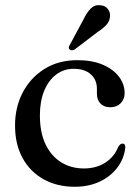

<svg xmlns="http://www.w3.org/2000/svg" viewBox="-20 -703 528 734"><path d="M456.5 -347Q456.5 -324 441.5 -308.5Q426.5 -293 402 -293Q377.5 -293 364 -307.2Q350.5 -321.5 350.5 -345V-363.5Q350.5 -398 327 -419Q303.5 -440 262 -440Q224 -440 194.8 -418Q165.5 -396 149 -356Q132.5 -316 132.5 -262Q132.5 -196.5 154.2 -151.2Q176 -106 214 -82.5Q252 -59 300.5 -59Q348 -59 382.5 -81.2Q417 -103.5 432 -141.5Q437 -149 440.5 -151.5Q444 -154 448.5 -154Q454.5 -154 457 -149.2Q459.5 -144.5 459 -138Q454 -95.5 428.2 -61.8Q402.5 -28 360.8 -8.5Q319 11 265.5 11Q198.5 11 147 -17.5Q95.5 -46 66.5 -98.5Q37.5 -151 37.5 -223Q37.5 -293.5 67.2 -350Q97 -406.5 150.5 -439.8Q204 -473 276 -473Q332 -473 372.5 -455.8Q413 -438.5 434.8 -409.8Q456.5 -381 456.5 -347ZM299 -628.5Q312 -655.5 327 -670.5Q342 -685.5 363.5 -683Q383 -681.5 392.8 -668Q402.5 -654.5 400.5 -639.5Q399 -621.5 386.8 -608Q374.5 -594.5 353.5 -581L265 -513.5Q260 -511 254.8 -510.8Q249.5 -510.5 246 -514Q242 -517.5 243 -522.2Q244 -527 247 -531.5Z"/></svg>

Font: Fraunces 48pt
Style: Regular
Weight: 400
Version: Version 1.000;[b76b70a41]